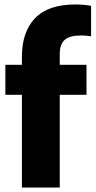

<svg xmlns="http://www.w3.org/2000/svg" viewBox="-20 -838 427 858"><path d="M78 0V-414.5H4V-548.5H78V-585.5Q78 -696 137 -757Q196 -818 316 -818Q333 -818 352 -816.5Q371 -815 387 -812V-676Q362 -679.5 342.5 -679.5Q290.5 -679.5 268.8 -659.5Q247 -639.5 247 -596.5V-548.5H366.5V-414.5H247V0Z"/></svg>

Font: Encode Sans Cnd XBd
Style: Regular
Weight: 800
Width: 3
Designer: Multiple Designers
Foundry: Impallari Type
Version: Version 3.002; ttfautohint (v1.8.3) -l 8 -r 50 -G 200 -x 14 